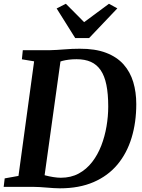

<svg xmlns="http://www.w3.org/2000/svg" viewBox="-28 -1016 774 1044"><path d="M96 -743H241.5Q280.5 -744 322.5 -747.5Q364.5 -751 405 -751Q489.5 -751.5 548.5 -729Q607.5 -706.5 643.8 -665.8Q680 -625 696.5 -570Q713 -515 713 -450Q713 -350.5 687.5 -266.8Q662 -183 610.8 -121.5Q559.5 -60 481.2 -26Q403 8 297.5 8Q282 8 263.8 6.8Q245.5 5.5 226.2 4Q207 2.5 188 1.2Q169 0 151.5 0H-8L-2.5 -46L72.5 -59.5L157.5 -682.5L91 -693.5ZM209.5 -27 197.5 -70.5Q201 -67 219.5 -62Q238 -57 261.5 -53.2Q285 -49.5 302.5 -49.5Q358 -49.5 400.2 -72.5Q442.5 -95.5 473 -135Q503.5 -174.5 522.8 -224.5Q542 -274.5 551.2 -329Q560.5 -383.5 560.5 -436.5Q560.5 -505.5 550.5 -554.5Q540.5 -603.5 519.5 -634.2Q498.5 -665 466.2 -679.5Q434 -694 388.5 -694Q365 -694 346 -691.5Q327 -689 313.5 -685.5Q300 -682 291.5 -678L304.5 -708.5ZM381 -809 280 -970 330 -995.5Q355 -970.5 380 -945.5Q405 -920.5 429.5 -895.5Q463.5 -920.5 497 -945.5Q530.5 -970.5 564.5 -995.5L610 -970.5L456.5 -809Z"/></svg>

Font: Merriweather 20pt
Style: Bold Italic
Weight: 700
Italic angle: -7.8°
Version: Version 2.101